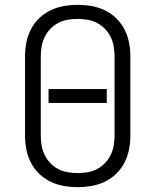

<svg xmlns="http://www.w3.org/2000/svg" viewBox="-20 -763 640 791"><path d="M300 8Q271 8 242.5 3Q214 -2 188 -14.5Q162 -27 141 -47.5Q120 -68 107 -93.5Q94 -119 88.5 -147.5Q83 -176 83 -205V-530Q83 -559 88.5 -587.5Q94 -616 107 -641.5Q120 -667 141 -687.5Q162 -708 188 -720.5Q214 -733 242.5 -738Q271 -743 300 -743Q329 -743 357.5 -738Q386 -733 412 -720.5Q438 -708 459 -687.5Q480 -667 493 -641.5Q506 -616 511.5 -587.5Q517 -559 517 -530V-205Q517 -176 511.5 -147.5Q506 -119 493 -93.5Q480 -68 459 -47.5Q438 -27 412 -14.5Q386 -2 357.5 3Q329 8 300 8ZM300 -50Q321 -50 341.5 -53.5Q362 -57 380 -66.5Q398 -76 412.5 -91Q427 -106 436 -124.5Q445 -143 448.5 -163.5Q452 -184 452 -205V-530Q452 -551 448.5 -571.5Q445 -592 436 -610.5Q427 -629 412.5 -644Q398 -659 380 -668.5Q362 -678 341.5 -681.5Q321 -685 300 -685Q279 -685 258.5 -681.5Q238 -678 220 -668.5Q202 -659 187.5 -644Q173 -629 164 -610.5Q155 -592 151.5 -571.5Q148 -551 148 -530V-205Q148 -184 151.5 -163.5Q155 -143 164 -124.5Q173 -106 187.5 -91Q202 -76 220 -66.5Q238 -57 258.5 -53.5Q279 -50 300 -50ZM180 -339V-396H420V-339Z"/></svg>

Font: Iosevka Aile Custom Light
Style: Regular
Weight: 300
Designer: Belleve Invis
Foundry: Belleve Invis
Version: Version 17.0.2; ttfautohint (v1.8.3)